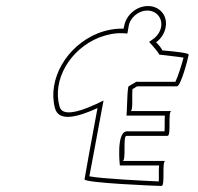

<svg xmlns="http://www.w3.org/2000/svg" viewBox="-20 -932 657 636"><path d="M162 -574C174 -528 235 -543 303 -574C282 -463 261 -345 260 -338C258 -326 502 -316 515 -316C528 -316 515 -399 528 -399H386C399 -399 386 -482 399 -482H535C548 -482 535 -564 548 -564H412C422 -564 416 -616 419 -637C424 -640 430 -643 434 -646H566C579 -646 603 -738 605 -751C606 -756 566 -761 518 -765C513 -775 505 -784 497 -792C514 -804 526 -823 529 -844C535 -882 508 -912 470 -912C432 -912 397 -882 391 -844L389 -837C362 -838 334 -833 305 -822C200 -780 137 -669 162 -574ZM177 -580C153 -667 211 -769 309 -808C336 -818 361 -823 386 -822L402 -821L406 -844C410 -873 438 -897 468 -897C498 -897 518 -873 514 -844C511 -827 501 -813 489 -804L474 -793L485 -781C494 -771 502 -761 508 -751C538 -747 574 -744 588 -741C582 -718 569 -677 561 -661H431C424 -656 413 -651 405 -645L404 -637C401 -619 401 -563 399 -549H526C525 -533 526 -511 525 -497H401C364 -497 377 -385 377 -384H507C505 -365 507 -344 506 -331C462 -333 315 -340 276 -348C282 -381 301 -479 318 -573L323 -599L298 -587C288 -583 280 -579 270 -575C214 -553 183 -555 177 -580Z"/></svg>

Font: Ampere
Style: OuLnIta
Weight: 400
Version: Version 1